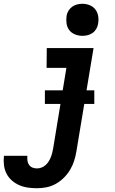

<svg xmlns="http://www.w3.org/2000/svg" viewBox="-90 -775 610 1018"><path d="M106 223Q81 223 57 219.5Q33 216 11.5 206.5Q-10 197 -27.5 181.5Q-45 166 -55.5 145.5Q-66 125 -69 100.5Q-72 76 -69 51H55Q54 64 55.5 76.5Q57 89 64 99Q71 109 82 113.5Q93 118 106 118Q118 118 130 113.5Q142 109 151.5 100.5Q161 92 168 81Q175 70 179.5 58.5Q184 47 187 35Q190 23 192 11L262 -415H157L158 -520H406L315 28Q311 53 303 78Q295 103 281.5 125.5Q268 148 248.5 167.5Q229 187 205.5 200Q182 213 156.5 218Q131 223 106 223ZM347 -585Q327 -585 308 -592.5Q289 -600 277.5 -615Q266 -630 263 -650Q260 -670 263 -691Q265 -705 273 -718Q281 -731 293 -739.5Q305 -748 319 -751.5Q333 -755 347 -755Q367 -755 385.5 -747.5Q404 -740 415.5 -725Q427 -710 430.5 -690Q434 -670 430 -649Q428 -635 420.5 -622Q413 -609 401 -600.5Q389 -592 375 -588.5Q361 -585 347 -585ZM148 -224V-296H410V-224Z"/></svg>

Font: Iosevka Curly Extrabold
Style: Italic
Weight: 800
Italic angle: -9°
Monospace: yes
Designer: Belleve Invis
Foundry: Belleve Invis
Version: Version 22.1.2; ttfautohint (v1.8.4)